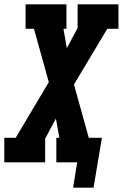

<svg xmlns="http://www.w3.org/2000/svg" viewBox="-31 -755 571 893"><path d="M309 118 328 0H231V-114H245L229 -204L179 -110V0H-11V-114H42L196 -373L127 -621H88V-735H278V-621H264L280 -531L330 -625V-735H520V-621H468L313 -362L382 -114H443L404 118Z"/></svg>

Font: Iosevka Slab Heavy Oblique
Style: Regular
Weight: 900
Italic angle: -9°
Monospace: yes
Designer: Belleve Invis
Foundry: Belleve Invis
Version: Version 11.1.1; ttfautohint (v1.8.3)